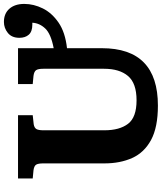

<svg xmlns="http://www.w3.org/2000/svg" viewBox="57 -869 826 980"><g transform="rotate(-90 470.0 -379.0)"><path d="M421 14Q310 14 245.5 -21Q181 -56 153.5 -117.5Q126 -179 126 -259V-571Q126 -597 119.5 -607.5Q113 -618 91 -621L49 -625V-700H372V-625L326 -620Q308 -617 301.5 -606.5Q295 -596 295 -570V-259Q295 -182 328 -138.5Q361 -95 448 -95Q535 -95 572 -138.5Q609 -182 609 -261V-571Q609 -597 602 -607.5Q595 -618 573 -621L531 -625V-700H714V-518Q787 -532 814.5 -561Q842 -590 844 -627H834Q799 -627 783 -645Q767 -663 767 -693Q767 -732 792 -752Q817 -772 848 -772Q891 -772 915.5 -744Q940 -716 940 -668Q940 -620 917 -573.5Q894 -527 844.5 -493Q795 -459 714 -450V-272Q714 14 421 14Z"/></g></svg>

Font: Literata 7pt
Style: Bold
Weight: 700
Designer: Latin by Veronika Burian and Jose Scaglione. Greek by Irene Vlachou. Cyrillic by Vera Evstafieva.
Foundry: TypeTogether
Version: Version 3.002